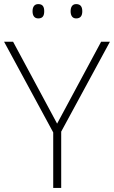

<svg xmlns="http://www.w3.org/2000/svg" viewBox="-20 -918 557 938"><path d="M139 -863C139 -843 147 -828 167 -828C190 -828 196 -843 196 -863C196 -883 190 -898 167 -898C147 -898 139 -883 139 -863ZM325 -863C325 -843 333 -828 352 -828C375 -828 382 -843 382 -863C382 -883 375 -898 352 -898C333 -898 325 -883 325 -863ZM259 -314 44 -714H0L240 -271V0H279V-275L517 -714H474Z"/></svg>

Font: Noto Sans Ethiopic ExtraLight
Style: Regular
Weight: 200
Designer: Monotype Design Team
Foundry: Monotype Imaging Inc.
Version: Version 2.102